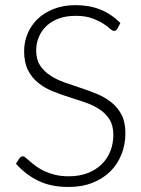

<svg xmlns="http://www.w3.org/2000/svg" viewBox="-20 -736 562 764"><path d="M447 -621.5Q442.5 -613 434 -613Q427.5 -613 417.2 -622.2Q407 -631.5 389.5 -642.8Q372 -654 345.8 -663.5Q319.5 -673 281 -673Q242.5 -673 213.2 -662Q184 -651 164.2 -632Q144.5 -613 134.2 -588Q124 -563 124 -535.5Q124 -499.5 139.2 -476Q154.5 -452.5 179.5 -436Q204.5 -419.5 236.2 -408.2Q268 -397 301.5 -386Q335 -375 366.8 -361.8Q398.5 -348.5 423.5 -328.5Q448.5 -308.5 463.8 -279.2Q479 -250 479 -206.5Q479 -162 463.8 -122.8Q448.5 -83.5 419.5 -54.5Q390.5 -25.5 348.5 -8.8Q306.5 8 252.5 8Q182.5 8 132 -16.8Q81.5 -41.5 43.5 -84.5L57.5 -106.5Q63.5 -114 71.5 -114Q76 -114 83 -108Q90 -102 100 -93.2Q110 -84.5 124 -74.2Q138 -64 156.5 -55.2Q175 -46.5 199 -40.5Q223 -34.5 253.5 -34.5Q295.5 -34.5 328.5 -47.2Q361.5 -60 384.2 -82Q407 -104 419 -134.2Q431 -164.5 431 -199Q431 -236.5 415.8 -260.8Q400.5 -285 375.5 -301.2Q350.5 -317.5 318.8 -328.5Q287 -339.5 253.5 -350Q220 -360.5 188.2 -373.5Q156.5 -386.5 131.5 -406.8Q106.5 -427 91.2 -457.2Q76 -487.5 76 -533Q76 -568.5 89.5 -601.5Q103 -634.5 129 -659.8Q155 -685 193.2 -700.2Q231.5 -715.5 280.5 -715.5Q335.5 -715.5 379.2 -698Q423 -680.5 459 -644.5Z"/></svg>

Font: Lato TR Light
Style: Regular
Weight: 300
Designer: Lukasz Dziedzic
Foundry: Lukasz Dziedzic
Version: Version 1.104 2013